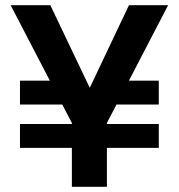

<svg xmlns="http://www.w3.org/2000/svg" viewBox="-20 -720 689 740"><path d="M57 -150V-242H592V-150ZM283 -317H57V-409H279ZM396 -317 400 -409H592V-317ZM257 0V-246L21 -700H174L341 -350H311L477 -700H628L392 -246V0Z"/></svg>

Font: DM Sans 18pt
Style: Bold
Weight: 700
Designer: Colophon Foundry, Jonny Pinhorn
Foundry: Colophon Foundry
Version: Version 4.004;gftools[0.9.30]